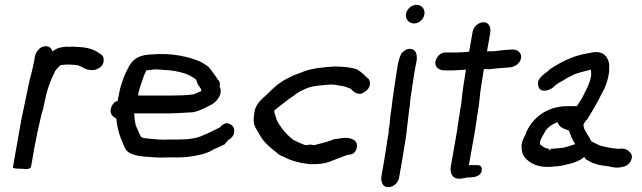

<svg xmlns="http://www.w3.org/2000/svg" viewBox="-20 -696 2657 794"><path d="M33 -2C43 1 50 2 68 2H74C79 2 106 9 109 -10L122 -84C129 -124 138 -164 147 -203C151 -219 154 -235 159 -247V-249C161 -260 164 -272 167 -285V-286C171 -306 178 -332 185 -349C192 -369 199 -382 209 -404C216 -413 227 -425 232 -427C236 -427 240 -428 242 -428C248 -428 253 -429 257 -429H270C275 -428 282 -428 287 -428C288 -428 290 -427 294 -427C296 -427 300 -426 303 -426L306 -424L308 -423L319 -419L327 -414C336 -410 348 -406 360 -406C368 -406 376 -407 384 -412C414 -423 416 -463 395 -473L387 -478C371 -490 350 -497 325 -500C316 -501 309 -501 302 -502H301C295 -502 291 -502 286 -503H284C277 -503 269 -503 262 -502C262 -502 260 -503 257 -503H255C250 -502 246 -502 238 -501C222 -499 209 -493 197 -483C194 -495 185 -505 169 -505C144 -505 128 -481 124 -461L122 -447C121 -440 119 -433 117 -426L116 -418C115 -413 113 -409 112 -401C109 -390 105 -376 102 -363V-362C101 -354 98 -345 96 -335C88 -292 77 -246 68 -200Z M438 -245C434 -222 449 -212 461 -206C465 -160 478 -125 494 -90C505 -57 546 -51 582 -48C610 -46 639 -43 672 -45H711C739 -45 762 -47 787 -52C816 -57 837 -62 863 -78C877 -84 894 -92 909 -99C913 -105 918 -110 923 -116C931 -120 945 -131 948 -146C951 -165 945 -176 932 -182C915 -194 897 -179 889 -169C868 -159 846 -147 824 -138H823C794 -123 758 -119 715 -119H675C648 -117 627 -120 602 -122C587 -123 571 -125 564 -129C560 -136 555 -146 552 -153C548 -166 542 -172 540 -184C538 -199 534 -213 536 -228C540 -227 545 -227 547 -227H681C709 -228 736 -229 764 -231C792 -231 812 -243 830 -251H831L832 -252C848 -261 870 -267 884 -292C897 -312 893 -328 888 -339L890 -349C888 -356 887 -362 881 -366C877 -373 872 -381 866 -388C860 -398 851 -409 842 -420C833 -426 825 -432 814 -438H813V-439C763 -462 689 -478 609 -471C591 -470 572 -469 553 -460C533 -451 518 -433 509 -413C494 -387 485 -358 476 -327L471 -301C469 -295 468 -289 467 -279L456 -275C448 -268 440 -257 438 -245ZM551 -301C552 -309 554 -319 557 -329C566 -355 573 -381 585 -405C594 -406 606 -407 619 -409C633 -409 649 -408 666 -406H675C709 -403 743 -395 766 -383C774 -378 794 -368 793 -362C796 -355 796 -347 801 -343C806 -337 813 -326 813 -320C805 -317 799 -313 791 -310C785 -308 778 -305 776 -305H775C749 -302 721 -301 694 -301Z M1031 -222C1025 -188 1033 -171 1047 -151C1051 -143 1058 -131 1064 -122C1079 -101 1102 -82 1123 -66C1129 -60 1138 -52 1153 -48C1182 -31 1222 -21 1265 -17H1266C1295 -17 1317 -18 1342 -27C1367 -36 1393 -47 1418 -56L1430 -57C1446 -60 1454 -75 1456 -87C1461 -118 1430 -126 1408 -126C1391 -126 1378 -121 1365 -121H1363C1339 -110 1309 -104 1281 -96C1277 -96 1270 -97 1264 -98H1261C1256 -97 1252 -96 1248 -96C1244 -96 1242 -96 1239 -97C1226 -102 1207 -110 1194 -117C1166 -138 1143 -165 1125 -198C1121 -212 1115 -225 1114 -238L1115 -240C1141 -260 1166 -281 1194 -300C1212 -315 1228 -322 1254 -333C1279 -342 1307 -343 1342 -346H1360C1378 -343 1398 -341 1415 -335C1420 -333 1425 -330 1431 -329C1438 -320 1450 -308 1468 -308H1470C1476 -309 1482 -311 1489 -317C1499 -322 1508 -333 1510 -348C1511 -361 1506 -371 1496 -376C1486 -387 1472 -400 1458 -408L1457 -409C1430 -418 1398 -421 1362 -421H1361C1311 -417 1265 -414 1223 -395C1187 -383 1155 -367 1124 -343C1110 -331 1096 -318 1080 -302C1060 -284 1032 -261 1031 -222Z M1659 -639C1655 -617 1671 -599 1693 -599C1713 -599 1732 -617 1735 -636C1739 -658 1724 -676 1702 -676C1682 -676 1663 -659 1659 -639ZM1625 -428C1617 -382 1611 -335 1604 -289C1602 -277 1601 -265 1600 -255L1598 -241L1594 -216C1593 -201 1592 -183 1589 -168L1588 -167C1588 -161 1587 -154 1587 -146L1583 -125C1579 -94 1574 -64 1569 -34L1558 29C1554 49 1558 78 1586 78C1606 78 1626 61 1630 41L1643 -33C1648 -64 1653 -95 1658 -125L1660 -141C1661 -145 1662 -152 1662 -158C1664 -170 1665 -187 1667 -198V-199C1668 -210 1670 -220 1671 -233C1672 -241 1673 -250 1675 -259V-260C1675 -267 1676 -275 1677 -285C1684 -328 1689 -372 1697 -415L1702 -440C1706 -460 1706 -494 1674 -494C1658 -494 1649 -483 1640 -475C1633 -461 1628 -444 1625 -428Z M1780 -435C1781 -415 1798 -405 1819 -405H1853C1872 -405 1888 -407 1907 -408C1906 -400 1903 -387 1901 -370C1895 -337 1890 -296 1887 -264C1885 -252 1882 -240 1881 -226L1877 -203L1876 -195C1874 -184 1872 -173 1871 -160L1844 -6C1840 17 1850 43 1877 43C1889 43 1900 41 1912 38C1926 37 1962 41 1972 12V10C1974 0 1971 -13 1957 -13H1919L1946 -165C1947 -175 1949 -187 1951 -199V-200C1951 -207 1953 -216 1955 -226C1957 -239 1959 -253 1961 -266C1962 -277 1964 -294 1966 -313C1969 -329 1970 -345 1973 -360C1976 -380 1979 -399 1981 -410H2007C2033 -414 2055 -414 2083 -417C2104 -417 2130 -430 2135 -456C2139 -477 2118 -494 2096 -491C2092 -491 2085 -491 2079 -490C2060 -490 2035 -484 2016 -484H1994L2007 -558C2011 -579 2005 -604 1979 -604C1960 -604 1939 -587 1935 -567L1920 -482C1904 -481 1886 -479 1870 -479H1818C1796 -476 1783 -456 1780 -438Z M2137 -96C2136 -76 2139 -58 2151 -44C2171 -21 2204 -3 2253 -6C2260 -6 2269 -7 2276 -8C2294 -8 2314 -13 2329 -17C2352 -22 2376 -30 2396 -47C2398 -42 2403 -39 2406 -35H2407C2416 -31 2425 -22 2442 -19C2457 -12 2480 -11 2498 -8C2512 -4 2534 0 2555 -6C2572 -8 2591 -24 2593 -45C2594 -50 2592 -55 2591 -59C2584 -68 2571 -85 2544 -81H2535L2534 -80H2533L2532 -81L2513 -83L2496 -86C2486 -88 2472 -91 2461 -94C2451 -98 2440 -105 2426 -111C2421 -119 2417 -130 2411 -137C2402 -154 2393 -162 2393 -182C2396 -187 2401 -195 2406 -201H2407L2408 -202C2419 -219 2427 -233 2437 -250C2447 -267 2458 -288 2467 -306L2481 -332V-333C2489 -353 2494 -368 2498 -392C2500 -403 2499 -414 2499 -422L2500 -423C2498 -455 2480 -486 2434 -480H2433C2400 -473 2373 -470 2341 -456C2308 -444 2284 -428 2257 -412L2253 -409C2245 -399 2239 -398 2222 -383C2214 -375 2200 -361 2206 -343C2209 -309 2254 -320 2271 -338C2279 -346 2286 -351 2303 -360H2304L2305 -361C2317 -369 2332 -378 2345 -383H2346V-384C2367 -395 2394 -400 2424 -408V-404C2424 -397 2425 -391 2425 -384C2421 -361 2411 -337 2401 -318H2400V-317C2393 -298 2378 -277 2366 -257H2327C2247 -257 2186 -214 2157 -151C2155 -146 2155 -142 2153 -139C2146 -127 2140 -114 2137 -98ZM2213 -106 2214 -111C2215 -117 2222 -131 2226 -138L2227 -139L2228 -140C2238 -165 2260 -182 2287 -191V-188C2292 -170 2313 -163 2333 -156C2339 -138 2347 -117 2359 -100C2338 -94 2315 -84 2297 -84H2296L2291 -83L2275 -82L2269 -81H2258C2253 -70 2252 -70 2251 -81H2249C2244 -81 2241 -82 2238 -84H2237L2236 -85H2234C2229 -87 2224 -90 2221 -94H2220C2215 -96 2212 -100 2213 -106Z"/></svg>

Font: Scribbler
Style: ExBdIta
Weight: 800
Designer: Mew Too
Foundry: Cannot Into Space Fonts
Version: Version 1.001